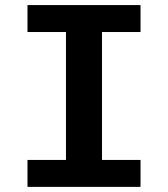

<svg xmlns="http://www.w3.org/2000/svg" viewBox="-20 -729 655 749"><path d="M528.2 -709.2V-604.1H377.9V-105.1H528.2V0H87.2V-105.1H237.4V-604.1H87.2V-709.2Z"/></svg>

Font: Fira Code SemiBold
Style: Regular
Weight: 600
Designer: Carrois Corporate, Edenspiekermann AG, Nikita Prokopov
Foundry: Carrois Corporate, Edenspiekermann AG, Nikita Prokopov
Version: Version 6.002